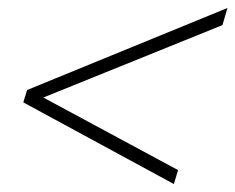

<svg xmlns="http://www.w3.org/2000/svg" viewBox="-20 -472 591 482"><path d="M73.5 -221 77 -233.5 427 -45 416.5 -10 38.5 -215 48 -246 551 -452 538.5 -409Z"/></svg>

Font: Newsreader Light
Style: Italic
Weight: 300
Italic angle: -17°
Designer: Hugues Gentile
Foundry: Production Type
Version: Version 1.003